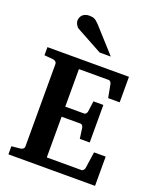

<svg xmlns="http://www.w3.org/2000/svg" viewBox="-166 -1029 931 1129"><g transform="rotate(20 299.0 -464.5)"><path d="M25.9 0V-50.8L81.1 -56.2Q89.8 -57.1 96.9 -62.7Q104 -68.4 104 -78.1V-592.8Q104 -602.5 96.9 -608.4Q89.8 -614.3 81.1 -615.2L25.9 -620.1V-670.9H536.1V-511.2H463.9L448.2 -594.2Q446.3 -601.6 441.7 -607.2Q437 -612.8 430.2 -612.8H244.1V-377.9H362.8Q369.6 -377.9 374.3 -384.3Q378.9 -390.6 379.9 -396L389.2 -463.9H451.2V-229H389.2L379.9 -296.9Q378.9 -302.2 374.3 -308.6Q369.6 -314.9 362.8 -314.9H244.1V-60.1H461.9Q468.3 -60.1 473.6 -66.9Q479 -73.7 480 -79.1L495.1 -183.1H567.9V0ZM325.2 -746.1 163.1 -834.5Q157.7 -837.4 153.3 -842.5Q148.9 -847.7 145.5 -853.5Q142.1 -859.4 140.1 -865.5Q138.2 -871.6 138.2 -876.5Q138.2 -885.3 141.1 -894.8Q144 -904.3 150.6 -911.9Q157.2 -919.4 168.2 -924.3Q179.2 -929.2 195.3 -929.2Q205.6 -929.2 213.4 -927.7Q221.2 -926.3 228.3 -922.6Q235.4 -918.9 242.4 -912.8Q249.5 -906.7 258.3 -897.5L395 -746.1Z"/></g></svg>

Font: Charis SIL
Style: Bold
Weight: 700
Foundry: SIL International
Version: Version 4.112